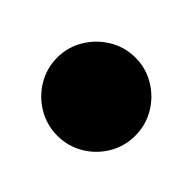

<svg xmlns="http://www.w3.org/2000/svg" viewBox="-102 -893 304 304"><g transform="rotate(-45 50.5 -740.5)"><path d="M-37.3 -740Q-37.3 -716.3 -25.5 -696.3Q-13.7 -676.3 6.3 -664.5Q26.3 -652.7 50 -652.7Q73.7 -652.7 93.7 -664.5Q113.7 -676.3 125.7 -696.3Q137.7 -716.3 137.7 -740Q137.7 -763.7 125.7 -783.7Q113.7 -803.7 93.7 -815.7Q73.7 -827.7 50 -827.7Q26.3 -827.7 6.3 -815.7Q-13.7 -803.7 -25.5 -783.7Q-37.3 -763.7 -37.3 -740Z"/></g></svg>

Font: Linefont Thin
Style: Regular
Weight: 100
Monospace: yes
Version: Version 3.002;gftools[0.9.33]